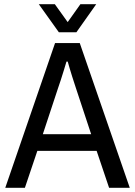

<svg xmlns="http://www.w3.org/2000/svg" viewBox="-20 -890 640 910"><path d="M5 0 241 -686H358L595 0H497L438 -175H157L98 0ZM183 -254H412L340 -472Q337 -482 332 -496.5Q327 -511 321.5 -529Q316 -547 310.5 -565Q305 -583 301 -598H295Q290 -580 282.5 -556.5Q275 -533 268 -510.5Q261 -488 255 -472ZM164 -870H240L321 -757L280 -756L361 -870H436L342 -737H259Z"/></svg>

Font: Archivo SemiCondensed
Style: Regular
Weight: 400
Width: 4
Designer: Hector Gatti
Foundry: Omnibus-Type
Version: Version 2.001